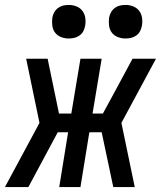

<svg xmlns="http://www.w3.org/2000/svg" viewBox="-39 -758 659 778"><path d="M76 0H-19L121 -260L67 -520H154L200 -298H250L287 -520H373L336 -298H378L428 -390L498 -520H593L453 -260L507 0H420L373 -222H323L287 0H201L237 -222H195ZM469 -602Q453 -602 438 -608Q423 -614 414 -626Q405 -638 403 -654Q401 -670 403 -686Q405 -698 411 -708.5Q417 -719 426.5 -726Q436 -733 447 -735.5Q458 -738 470 -738Q486 -738 501 -732Q516 -726 525 -714Q534 -702 536.5 -686Q539 -670 536 -654Q534 -642 528.5 -631.5Q523 -621 513 -614Q503 -607 492 -604.5Q481 -602 469 -602ZM239 -602Q223 -602 208 -608Q193 -614 184 -626Q175 -638 173 -654Q171 -670 173 -686Q175 -698 181 -708.5Q187 -719 196.5 -726Q206 -733 217 -735.5Q228 -738 240 -738Q256 -738 271 -732Q286 -726 295 -714Q304 -702 306.5 -686Q309 -670 306 -654Q304 -642 298.5 -631.5Q293 -621 283 -614Q273 -607 262 -604.5Q251 -602 239 -602Z"/></svg>

Font: Iosevka Md Ex Obl
Style: Regular
Weight: 500
Width: 7
Italic angle: -9°
Monospace: yes
Designer: Belleve Invis
Foundry: Belleve Invis
Version: Version 32.5.0; ttfautohint (v1.8.4)